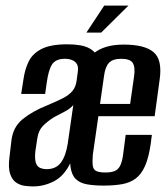

<svg xmlns="http://www.w3.org/2000/svg" viewBox="-20 -664 599 689"><path d="M99 5Q86 5 69.5 3Q53 1 38.5 -8.5Q24 -18 16.5 -39.5Q9 -61 14 -100L21 -160Q27 -209 62 -237Q97 -265 147 -285Q183 -300 205.5 -311.5Q228 -323 240 -337.5Q252 -352 255 -375L259 -405Q262 -424 256 -434Q250 -444 238.5 -448.5Q227 -453 213 -453Q180 -453 167 -433Q154 -413 148 -369L142 -327H56L64 -378Q69 -415 83 -443.5Q97 -472 129.5 -488.5Q162 -505 221 -505Q274 -505 300 -491Q326 -477 332.5 -452Q339 -427 334 -394L283 -27L234 -82Q211 -33 174.5 -14Q138 5 99 5ZM147 -57Q181 -57 198.5 -80.5Q216 -104 223 -148L243 -287Q232 -274 213 -264Q194 -254 173 -243Q148 -227 133 -211Q118 -195 114 -168L107 -122Q104 -95 108.5 -80.5Q113 -66 124 -61.5Q135 -57 147 -57ZM352 2Q318 2 292.5 -2.5Q267 -7 252 -21.5Q237 -36 233 -65.5Q229 -95 235 -145L268 -379Q277 -439 315 -471.5Q353 -504 424 -504Q499 -504 531 -477Q563 -450 553 -379L535 -247H333L313 -108Q311 -83 313 -69Q315 -55 326 -50Q337 -45 358 -45Q379 -45 392 -50.5Q405 -56 412 -71Q419 -86 422 -111L431 -180H525L521 -149Q514 -99 500.5 -68.5Q487 -38 466.5 -23Q446 -8 417.5 -3Q389 2 352 2ZM339 -291H447L461 -389Q466 -423 456.5 -438Q447 -453 415 -453Q384 -453 370.5 -438Q357 -423 353 -389ZM290 -547 354 -644H441L343 -547Z"/></svg>

Font: Alumni Sans SemiBold
Style: Italic
Weight: 600
Italic angle: -8°
Version: Version 1.016